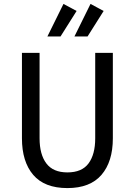

<svg xmlns="http://www.w3.org/2000/svg" viewBox="-20 -950 688 980"><path d="M92 -680H182V-244Q182 -162 216.5 -116Q251 -70 324 -70Q398 -70 432 -116Q466 -162 466 -244V-680H556V-244Q556 -125 498 -57.5Q440 10 324 10Q207 10 149.5 -57.5Q92 -125 92 -244ZM289 -764H222L304 -930L371 -894ZM427 -764H360L442 -930L509 -894Z"/></svg>

Font: Inria Sans
Style: Regular
Weight: 400
Designer: Black Foundry Team
Foundry: Black Foundry
Version: Version 1.2; ttfautohint (v1.8.3)